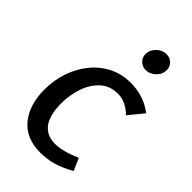

<svg xmlns="http://www.w3.org/2000/svg" viewBox="-222 -790 878 878"><g transform="rotate(45 217.5 -350.5)"><path d="M376 -385Q355 -406 331 -417.5Q307 -429 281 -429Q229 -429 195 -397.5Q161 -366 144.5 -317Q128 -268 128 -216Q128 -137 157 -100Q186 -63 238 -63Q288 -63 361 -95L387 -36Q346 -12 305.5 0.5Q265 13 219 13Q127 13 78 -46.5Q29 -106 29 -205Q29 -264 47 -318Q65 -372 99 -414.5Q133 -457 181 -481.5Q229 -506 288 -506Q324 -506 361.5 -495Q399 -484 435 -457ZM362 -663Q362 -635 341 -615Q320 -595 293 -595Q271 -595 256 -610Q241 -625 241 -646Q241 -673 262 -693.5Q283 -714 310 -714Q332 -714 347 -699.5Q362 -685 362 -663Z"/></g></svg>

Font: Rosario SemiBold
Style: Italic
Weight: 600
Italic angle: -8.05°
Designer: Hector Gatti
Foundry: Omnibus Type
Version: Version 1.101; ttfautohint (v1.8.1.43-b0c9)